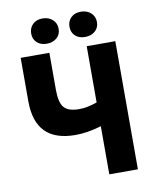

<svg xmlns="http://www.w3.org/2000/svg" viewBox="-95 -961 838 1033"><g transform="rotate(-10 323.5 -444.0)"><path d="M417.4 0H573.6V-700H417.4V-392.8Q388.6 -382.8 365.3 -378.2Q342 -373.6 318.6 -373.6Q260 -373.6 236.7 -400.8Q213.4 -428 213.4 -497.6V-700H56.6V-463.4Q56.6 -351 111.2 -295.5Q165.8 -240 276 -240Q308.2 -240 342.7 -245.5Q377.2 -251 417.4 -262.8ZM208.6 -750.4Q242 -750.4 263.5 -769.1Q285 -787.8 285 -818.6Q285 -849.4 263.5 -868.9Q242 -888.4 208.6 -888.4Q175.3 -888.4 155.1 -868.9Q135 -849.4 135 -818.6Q135 -787.8 155.1 -769.1Q175.3 -750.4 208.6 -750.4ZM417.8 -750.4Q451.2 -750.4 472.7 -769.1Q494.2 -787.8 494.2 -818.6Q494.2 -849.4 472.7 -868.9Q451.2 -888.4 417.8 -888.4Q384.5 -888.4 364.3 -868.9Q344.2 -849.4 344.2 -818.6Q344.2 -787.8 364.3 -769.1Q384.5 -750.4 417.8 -750.4Z"/></g></svg>

Font: Fixel Variable
Style: Regular
Weight: 100
Width: 3
Designer: AlfaBravo + MacPaw
Foundry: Kyrylo Tkachov, Marchela Mozhyna, Serhii Makarenko, Maria Weinstein, Zakhar Kryvoshyya
Version: Version 1.211